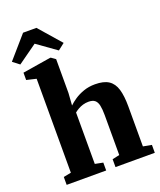

<svg xmlns="http://www.w3.org/2000/svg" viewBox="-216 -1146 1050 1258"><g transform="rotate(-20 309.0 -517.0)"><path d="M80 -65.5V-720.5L12.5 -736.5V-787.5L207.5 -819H214L244 -797.5V-561.5L238 -476.5Q255 -493.5 282.5 -512Q310 -530.5 346.2 -543.2Q382.5 -556 426 -556Q486.5 -556 520.5 -533.8Q554.5 -511.5 568.5 -464.8Q582.5 -418 582.5 -344.5V-66L641.5 -55V0H367.5V-55L417.5 -66V-344Q417.5 -386 411.8 -412.2Q406 -438.5 390.8 -450.8Q375.5 -463 346.5 -463Q326.5 -463 308 -457.5Q289.5 -452 274 -443Q258.5 -434 247 -424.5V-66L302.5 -55V0H27V-55ZM11.5 -845 -34.5 -880.5 99.5 -1034.5H192.5L326.5 -881L280.5 -845L146 -941Z"/></g></svg>

Font: Merriweather 48pt Black
Style: Regular
Weight: 900
Version: Version 2.100